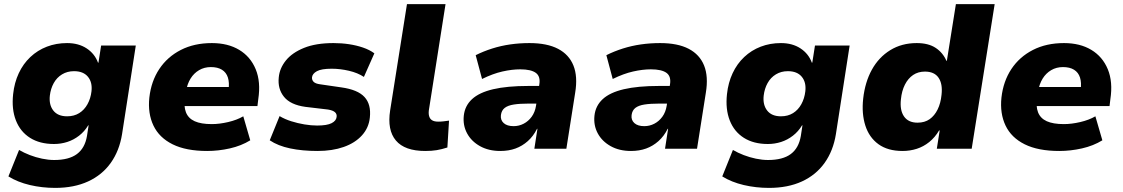

<svg xmlns="http://www.w3.org/2000/svg" viewBox="-20 -725 5474 936"><path d="M249 191Q185 191 125.5 177Q66 163 21 135L73 6Q97 20 125.5 31Q154 42 185 48.5Q216 55 244 55Q316 55 355 26Q394 -3 404 -62L412 -114H410Q392 -84 365.5 -63.5Q339 -43 308 -33Q277 -23 243 -23Q174 -23 126.5 -53Q79 -83 57.5 -138Q36 -193 44 -266Q50 -322 71.5 -368Q93 -414 128 -447Q163 -480 208.5 -497.5Q254 -515 307 -515Q363 -515 402.5 -489Q442 -463 458 -419L460 -420L473 -503H642L575 -71Q562 10 520 69Q478 128 409.5 159.5Q341 191 249 191ZM307 -158Q341 -158 366 -173.5Q391 -189 406.5 -217Q422 -245 426 -280Q431 -324 408.5 -351Q386 -378 341 -378Q308 -378 282.5 -362.5Q257 -347 242 -320Q227 -293 223 -259Q218 -214 240 -186Q262 -158 307 -158Z M990 11Q887 11 821.5 -21.5Q756 -54 728 -113Q700 -172 708 -249Q717 -329 756.5 -388.5Q796 -448 861.5 -481.5Q927 -515 1013 -515Q1091 -515 1146 -482Q1201 -449 1226.5 -387.5Q1252 -326 1239 -241L1235 -208H853L868 -301H1106L1094 -286Q1099 -322 1091 -347Q1083 -372 1062 -385Q1041 -398 1008 -398Q976 -398 950.5 -383Q925 -368 909 -342Q893 -316 887 -281L882 -252Q875 -207 886.5 -177.5Q898 -148 929 -134Q960 -120 1012 -120Q1050 -120 1092.5 -130Q1135 -140 1166 -158L1200 -41Q1156 -14 1100.5 -1.5Q1045 11 990 11Z M1528 11Q1454 11 1394.5 -1.5Q1335 -14 1295 -41L1343 -159Q1368 -144 1399.5 -134Q1431 -124 1464 -118.5Q1497 -113 1526 -113Q1574 -113 1596.5 -124.5Q1619 -136 1621 -155Q1623 -169 1613 -178Q1603 -187 1579 -191L1469 -204Q1396 -214 1364.5 -253Q1333 -292 1339 -348Q1343 -392 1373.5 -430Q1404 -468 1462 -491.5Q1520 -515 1606 -515Q1645 -515 1681.5 -509.5Q1718 -504 1750 -493Q1782 -482 1805 -465L1754 -350Q1724 -370 1681 -380Q1638 -390 1597 -390Q1547 -390 1525 -378Q1503 -366 1501 -348Q1500 -335 1509 -326Q1518 -317 1541 -314L1644 -299Q1724 -288 1757 -252Q1790 -216 1783 -152Q1778 -102 1744.5 -65Q1711 -28 1655.5 -8.5Q1600 11 1528 11Z M2053 11Q1953 11 1910 -40Q1867 -91 1882 -187L1964 -705H2152L2072 -196Q2068 -175 2071.5 -160.5Q2075 -146 2086 -139Q2097 -132 2116 -132Q2130 -132 2142.5 -133.5Q2155 -135 2169 -137L2161 -6Q2133 3 2109 7Q2085 11 2053 11Z M2419 11Q2362 11 2320 -12.5Q2278 -36 2257 -75Q2236 -114 2241 -161Q2246 -209 2281 -241.5Q2316 -274 2384 -290Q2452 -306 2556 -306H2628L2615 -220H2557Q2514 -220 2485 -215.5Q2456 -211 2440.5 -199Q2425 -187 2422 -164Q2419 -140 2435.5 -125Q2452 -110 2484 -110Q2510 -110 2533 -122Q2556 -134 2572 -156Q2588 -178 2593 -209L2609 -312Q2616 -352 2592.5 -369.5Q2569 -387 2516 -387Q2476 -387 2429.5 -376.5Q2383 -366 2330 -340L2299 -456Q2337 -475 2379.5 -488.5Q2422 -502 2467.5 -508.5Q2513 -515 2561 -515Q2647 -515 2700.5 -487Q2754 -459 2775.5 -405.5Q2797 -352 2784 -273L2741 0H2585L2600 -97H2598Q2580 -61 2553 -37Q2526 -13 2493 -1Q2460 11 2419 11Z M3056 11Q2999 11 2957 -12.5Q2915 -36 2894 -75Q2873 -114 2878 -161Q2883 -209 2918 -241.5Q2953 -274 3021 -290Q3089 -306 3193 -306H3265L3252 -220H3194Q3151 -220 3122 -215.5Q3093 -211 3077.5 -199Q3062 -187 3059 -164Q3056 -140 3072.5 -125Q3089 -110 3121 -110Q3147 -110 3170 -122Q3193 -134 3209 -156Q3225 -178 3230 -209L3246 -312Q3253 -352 3229.5 -369.5Q3206 -387 3153 -387Q3113 -387 3066.5 -376.5Q3020 -366 2967 -340L2936 -456Q2974 -475 3016.5 -488.5Q3059 -502 3104.5 -508.5Q3150 -515 3198 -515Q3284 -515 3337.5 -487Q3391 -459 3412.5 -405.5Q3434 -352 3421 -273L3378 0H3222L3237 -97H3235Q3217 -61 3190 -37Q3163 -13 3130 -1Q3097 11 3056 11Z M3729 191Q3665 191 3605.5 177Q3546 163 3501 135L3553 6Q3577 20 3605.5 31Q3634 42 3665 48.5Q3696 55 3724 55Q3796 55 3835 26Q3874 -3 3884 -62L3892 -114H3890Q3872 -84 3845.5 -63.5Q3819 -43 3788 -33Q3757 -23 3723 -23Q3654 -23 3606.5 -53Q3559 -83 3537.5 -138Q3516 -193 3524 -266Q3530 -322 3551.5 -368Q3573 -414 3608 -447Q3643 -480 3688.5 -497.5Q3734 -515 3787 -515Q3843 -515 3882.5 -489Q3922 -463 3938 -419L3940 -420L3953 -503H4122L4055 -71Q4042 10 4000 69Q3958 128 3889.5 159.5Q3821 191 3729 191ZM3787 -158Q3821 -158 3846 -173.5Q3871 -189 3886.5 -217Q3902 -245 3906 -280Q3911 -324 3888.5 -351Q3866 -378 3821 -378Q3788 -378 3762.5 -362.5Q3737 -347 3722 -320Q3707 -293 3703 -259Q3698 -214 3720 -186Q3742 -158 3787 -158Z M4380 11Q4308 11 4262.5 -22Q4217 -55 4198.5 -113Q4180 -171 4188 -244Q4197 -325 4230.5 -385.5Q4264 -446 4320 -480.5Q4376 -515 4449 -515Q4506 -515 4541.5 -491.5Q4577 -468 4594 -428L4596 -429L4640 -705H4829L4717 0H4547L4561 -89H4558Q4538 -55 4510 -32.5Q4482 -10 4449 0.5Q4416 11 4380 11ZM4453 -127Q4488 -127 4512 -144Q4536 -161 4551 -191.5Q4566 -222 4570 -263Q4576 -316 4555.5 -346Q4535 -376 4489 -376Q4456 -376 4431.5 -359.5Q4407 -343 4391.5 -312.5Q4376 -282 4372 -241Q4366 -188 4387 -157.5Q4408 -127 4453 -127Z M5144 11Q5041 11 4975.5 -21.5Q4910 -54 4882 -113Q4854 -172 4862 -249Q4871 -329 4910.5 -388.5Q4950 -448 5015.5 -481.5Q5081 -515 5167 -515Q5245 -515 5300 -482Q5355 -449 5380.5 -387.5Q5406 -326 5393 -241L5389 -208H5007L5022 -301H5260L5248 -286Q5253 -322 5245 -347Q5237 -372 5216 -385Q5195 -398 5162 -398Q5130 -398 5104.5 -383Q5079 -368 5063 -342Q5047 -316 5041 -281L5036 -252Q5029 -207 5040.5 -177.5Q5052 -148 5083 -134Q5114 -120 5166 -120Q5204 -120 5246.5 -130Q5289 -140 5320 -158L5354 -41Q5310 -14 5254.5 -1.5Q5199 11 5144 11Z"/></svg>

Font: Nunito Sans 8pt Black
Style: Italic
Weight: 900
Italic angle: -9°
Version: Version 3.101;gftools[0.9.27]